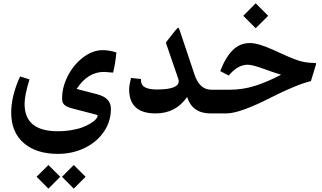

<svg xmlns="http://www.w3.org/2000/svg" viewBox="-20 -687 1952 1163"><path d="M426.8 312.5 498.5 383.8 426.8 455.6 355.5 383.8ZM273.4 312.5 344.7 383.8 273.4 455.6 201.7 383.8ZM610.8 -251.5Q511.2 -251.5 444.3 -148.4L569.8 -115.7Q651.9 -94.2 651.9 -27.8Q651.9 49.3 608.4 112.1Q564.9 174.8 491.5 210Q418 245.1 330.6 245.1Q199.7 245.1 123.8 179.4Q47.9 113.8 47.9 -5.4Q47.9 -105.5 101.6 -224.1L158.7 -206.1Q128.9 -110.4 128.9 -57.6Q128.9 107.9 329.1 107.9Q375 107.9 416.3 100.6Q457.5 93.3 484.9 82Q512.2 70.8 532.5 57.9Q552.7 44.9 562 33.7Q571.3 22.5 571.3 15.1Q571.3 9.8 564 7.8L426.8 -27.8Q401.9 -34.2 387.2 -40.8Q372.6 -47.4 366 -56.2Q359.4 -64.9 357.9 -72.3Q356.4 -79.6 356.4 -93.8Q356.4 -158.7 390.1 -225.8Q423.8 -293 481.9 -338.1Q540 -383.3 603 -383.3Q641.6 -383.3 685.1 -369.1Q678.7 -300.3 665 -247.1Q616.7 -251.5 610.8 -251.5Z M1113.3 -99.6Q1044.9 0 922.4 0Q762.2 0 762.2 -146.5Q762.2 -167.5 773.4 -214.8L834 -208.5L834.5 -194.8Q836.9 -145 930.7 -145Q1062.5 -145 1062.5 -194.8Q1062.5 -201.7 1059.6 -210.4L984.4 -429.2L1040 -500Q1056.2 -519.5 1059.8 -519.3Q1063.5 -519 1070.3 -498Q1070.8 -497.1 1071 -496.3Q1071.3 -495.6 1071.5 -494.6Q1071.8 -493.7 1072 -492.7Q1072.3 -491.7 1072.8 -490.7L1158.2 -235.4Q1189 -143.6 1259.8 -143.6H1270Q1282.2 -143.6 1282.2 -96.2V-60.5Q1282.2 0 1270 0H1254.9Q1145.5 0 1113.3 -99.6Z M1528.8 -667 1604.5 -591.3 1528.8 -516.1 1453.6 -591.3ZM1365.7 -229.5 1314 -256.3Q1345.7 -339.4 1389.2 -382.8Q1432.6 -426.3 1493.7 -426.3Q1545.4 -426.3 1639.6 -382.8Q1740.2 -335.9 1785.6 -320.8Q1831.1 -305.7 1885.3 -305.7Q1891.6 -305.7 1893.6 -304Q1895.5 -302.2 1894 -296.4L1863.3 -195.8Q1776.4 -174.8 1622.1 -96.7Q1432.6 0 1351.6 0H1265.1Q1238.3 0 1238.3 -70.3V-86.4Q1238.3 -143.6 1265.1 -143.6H1373Q1451.2 -143.6 1526.1 -167.5Q1601.1 -191.4 1682.6 -234.4Q1638.2 -247.6 1580.1 -269Q1509.8 -294.9 1481 -294.9Q1419.4 -294.9 1365.7 -229.5Z"/></svg>

Font: Sahel SemiBold FD
Style: SemiBold-FD
Weight: 600
Foundry: Saber Rastikerdar (saber.rastikerdar@gmail.com)
Version: Version 3.3.0